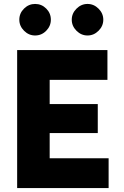

<svg xmlns="http://www.w3.org/2000/svg" viewBox="-20 -954 627 974"><path d="M67 -700H525V-549H232V-426H476V-279H232V-151H531V0H67ZM344 -854Q344 -886 368 -910Q392 -934 424 -934Q456 -934 480 -910Q504 -886 504 -854Q504 -822 480 -798Q456 -774 424 -774Q392 -774 368 -798Q344 -822 344 -854ZM158 -934Q191 -934 214.5 -910.5Q238 -887 238 -854Q238 -822 214.5 -798Q191 -774 158 -774Q126 -774 102 -798Q78 -822 78 -854Q78 -887 102 -910.5Q126 -934 158 -934Z"/></svg>

Font: Oak Sans ExtraBold
Style: Regular
Weight: 800
Designer: Erik Kennedy, Walven
Foundry: Erik Kennedy, Walven
Version: Version 1.000